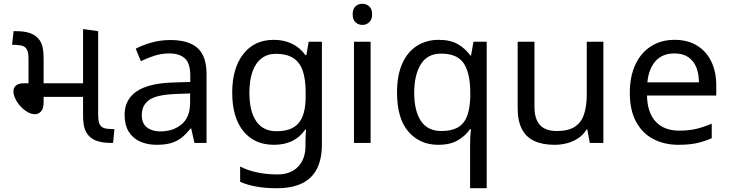

<svg xmlns="http://www.w3.org/2000/svg" viewBox="-20 -757 3865 1017"><path d="M568 0Q525 0 496.5 -9.5Q468 -19 451 -37Q435 -54 427.5 -79Q420 -104 420 -148V-603L500 -592V-152Q500 -125 503 -112.5Q506 -100 512 -92Q523 -78 544.5 -75.5Q566 -73 586 -73L579 0ZM166 -152Q146 -152 126 -163.5Q106 -175 89 -193.5Q72 -212 61.5 -233.5Q51 -255 51 -274Q51 -291 64 -303.5Q77 -316 107 -316H432V-244H211V-215Q211 -181 197 -166.5Q183 -152 166 -152ZM131 -300V-440Q131 -468 128 -480Q125 -492 119 -500Q109 -514 87 -517Q65 -520 44 -520L52 -592H63Q106 -592 134.5 -583Q163 -574 180 -556Q191 -545 198 -530Q205 -515 208 -494.5Q211 -474 211 -444V-300Z M882 -545Q980 -545 1027 -502Q1074 -459 1074 -365V0H1010L993 -76H989Q966 -47 941.5 -27.5Q917 -8 885.5 1Q854 10 809 10Q761 10 722.5 -7Q684 -24 662 -59.5Q640 -95 640 -149Q640 -229 703 -272.5Q766 -316 897 -320L988 -323V-355Q988 -422 959 -448Q930 -474 877 -474Q835 -474 797 -461.5Q759 -449 726 -433L699 -499Q734 -518 782 -531.5Q830 -545 882 -545ZM908 -259Q808 -255 769.5 -227Q731 -199 731 -148Q731 -103 758.5 -82Q786 -61 829 -61Q897 -61 942 -98.5Q987 -136 987 -214V-262Z M1430 -546Q1483 -546 1525.5 -526Q1568 -506 1598 -465H1603L1615 -536H1685V9Q1685 85 1659 136.5Q1633 188 1580 214Q1527 240 1445 240Q1387 240 1338.5 231.5Q1290 223 1252 206V125Q1290 145 1341 156Q1392 167 1450 167Q1519 167 1558.5 126.5Q1598 86 1598 16V-5Q1598 -17 1599 -39.5Q1600 -62 1601 -71H1597Q1569 -30 1527.5 -10Q1486 10 1431 10Q1327 10 1268.5 -63Q1210 -136 1210 -267Q1210 -395 1268.5 -470.5Q1327 -546 1430 -546ZM1442 -472Q1397 -472 1365.5 -448Q1334 -424 1317.5 -378Q1301 -332 1301 -266Q1301 -167 1337.5 -114.5Q1374 -62 1444 -62Q1485 -62 1514 -72.5Q1543 -83 1562 -105.5Q1581 -128 1590 -163Q1599 -198 1599 -246V-267Q1599 -340 1582.5 -385Q1566 -430 1531 -451Q1496 -472 1442 -472Z M1943 -536V0H1855V-536ZM1900 -737Q1920 -737 1935.5 -723.5Q1951 -710 1951 -681Q1951 -653 1935.5 -639Q1920 -625 1900 -625Q1878 -625 1863 -639Q1848 -653 1848 -681Q1848 -710 1863 -723.5Q1878 -737 1900 -737Z M2470 11Q2470 -7 2471 -31Q2472 -55 2475 -72H2469Q2446 -38 2405.5 -14Q2365 10 2301 10Q2204 10 2143.5 -59.5Q2083 -129 2083 -267Q2083 -359 2111 -421Q2139 -483 2189 -514.5Q2239 -546 2304 -546Q2367 -546 2407 -522Q2447 -498 2471 -463H2475L2488 -536H2558V240H2470ZM2318 -63Q2373 -63 2406.5 -83Q2440 -103 2455 -144.5Q2470 -186 2471 -248V-266Q2471 -368 2437 -420.5Q2403 -473 2316 -473Q2244 -473 2209 -416.5Q2174 -360 2174 -265Q2174 -170 2209.5 -116.5Q2245 -63 2318 -63Z M3176 -536V0H3104L3091 -71H3087Q3070 -43 3043 -25Q3016 -7 2984 1.5Q2952 10 2917 10Q2853 10 2809.5 -10.5Q2766 -31 2744 -74Q2722 -117 2722 -185V-536H2811V-191Q2811 -127 2840 -95Q2869 -63 2930 -63Q2990 -63 3024.5 -85.5Q3059 -108 3073.5 -151.5Q3088 -195 3088 -257V-536Z M3553 -546Q3622 -546 3671.5 -516Q3721 -486 3747.5 -431.5Q3774 -377 3774 -304V-251H3407Q3409 -160 3453.5 -112.5Q3498 -65 3578 -65Q3629 -65 3668.5 -74.5Q3708 -84 3750 -102V-25Q3709 -7 3669 1.5Q3629 10 3574 10Q3498 10 3439.5 -21Q3381 -52 3348.5 -113.5Q3316 -175 3316 -264Q3316 -352 3345.5 -415Q3375 -478 3428.5 -512Q3482 -546 3553 -546ZM3552 -474Q3489 -474 3452.5 -433.5Q3416 -393 3409 -321H3682Q3682 -367 3668 -401Q3654 -435 3625.5 -454.5Q3597 -474 3552 -474Z"/></svg>

Font: lguzrati15
Style: Book
Weight: 400
Designer: Jelle Bosma - Monotype Design Team, Universal Thirst
Foundry: Monotype Imaging Inc.
Version: Version 2.106